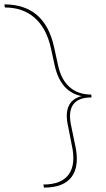

<svg xmlns="http://www.w3.org/2000/svg" viewBox="-80 -731 483 873"><path d="M244 -157 261 -75Q283 21 247 71.5Q211 122 120 122L117 108Q200 108 233 61.5Q266 15 246 -73L230 -155Q203 -271 291 -294Q196 -313 169 -432L151 -514Q131 -603 77.5 -650Q24 -697 -58 -697L-60 -711Q124 -711 166 -516L184 -434Q198 -369 236.5 -335Q275 -301 335 -301L336 -288Q215 -288 244 -157Z"/></svg>

Font: EauTestInfant Thin
Style: Italic
Weight: 250
Italic angle: -12°
Designer: Christian Thalmann (Catharsis Fonts)
Version: Version 0.001;PS 000.001;hotconv 1.0.88;makeotf.lib2.5.64775